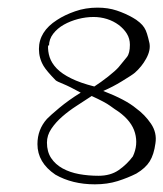

<svg xmlns="http://www.w3.org/2000/svg" viewBox="-20 -480 428 503"><path d="M220.2 -228.5Q255.4 -212.4 268.3 -202.9Q281.2 -193.4 290.5 -187.5Q325.2 -162.6 333.7 -131.6Q342.3 -100.6 328.1 -70.3Q312.5 -49.3 291 -34.4Q269.5 -19.5 238.3 -19.5Q211.4 -19.5 187.3 -23.9Q163.1 -28.3 144 -38.8Q125 -49.3 114 -65.9Q103 -82.5 103 -106.4Q103 -125.5 114.5 -142.6Q126 -159.7 143.1 -174.6Q160.2 -189.5 180.2 -202.4Q200.2 -215.3 217.3 -226.6ZM78.1 -102.5Q78.1 -54.2 125 -22.5Q169.4 2.9 228.5 2.9Q261.2 2.9 288.3 -5.6Q315.4 -14.2 337.4 -25.4Q361.3 -39.6 372.3 -57.4Q383.3 -75.2 387.2 -104.5Q391.6 -132.3 375.5 -156Q359.4 -179.7 336.4 -196.3Q309.6 -218.8 250.5 -241.7Q275.4 -252.4 299.3 -267.1Q326.7 -283.7 333.5 -289.6Q351.6 -305.7 362.8 -326.2Q375 -348.1 371.6 -366.7Q368.2 -381.8 365.2 -391.4Q362.3 -400.9 357.9 -407.7Q353.5 -414.6 346.2 -420.9Q336.4 -429.2 328.1 -433.6Q308.6 -444.8 285.9 -452.4Q263.2 -460 235.4 -460Q204.1 -460 176.8 -450.4Q149.4 -440.9 129.4 -427.7Q82 -397.5 82 -351.6Q82 -327.6 94.2 -307.1Q102.1 -293.9 126 -269.5Q129.4 -266.6 145.8 -260Q162.1 -253.4 191.4 -237.3Q159.2 -217.3 135.3 -197.3Q111.3 -177.2 103 -168.5Q78.1 -140.6 78.1 -102.5ZM108.4 -359.9Q108.4 -377.4 119.4 -391.6Q130.4 -405.8 147.2 -415.3Q164.1 -424.8 184.6 -430.2Q205.1 -435.5 225.1 -435.5Q243.2 -435.5 260.3 -430.2Q277.3 -424.8 290.8 -414.8Q304.2 -404.8 312.3 -391.8Q320.3 -378.9 320.3 -362.8Q320.3 -340.3 312.5 -330.6Q294.4 -308.6 290.5 -303.7Q287.1 -299.8 279.8 -293.2Q272.5 -286.6 263.4 -279.5Q254.4 -272.5 244.9 -265.6Q235.4 -258.8 227.1 -253.4Q190.4 -262.7 166.3 -274.7Q142.1 -286.6 128.7 -300.5Q115.2 -314.5 110.1 -330.1Q105 -345.7 106 -361.8Z"/></svg>

Font: ML-NILA05
Style: Regular
Weight: 400
Designer: CLT@C-DIT
Version: Version ML-NILA05 1.0